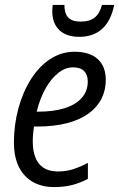

<svg xmlns="http://www.w3.org/2000/svg" viewBox="-20 -757 488 787"><path d="M202.1 9.8Q150.9 9.8 113.8 -11.7Q76.7 -33.2 56.9 -74Q37.1 -114.7 37.1 -172.4Q37.1 -245.1 55.2 -312Q73.2 -378.9 106.4 -431.6Q139.6 -484.4 185.3 -514.6Q231 -544.9 286.1 -544.9Q347.2 -544.9 380.4 -514.9Q413.6 -484.9 413.6 -429.2Q413.6 -387.2 395.8 -352.1Q377.9 -316.9 342.8 -291.5Q307.6 -266.1 254.9 -252.2Q202.1 -238.3 131.8 -238.3H119.1Q117.2 -224.1 115.7 -208.5Q114.3 -192.9 114.3 -178.2Q114.3 -117.2 140.1 -85.7Q166 -54.2 217.8 -54.2Q250.5 -54.2 279.1 -63.2Q307.6 -72.3 340.3 -89.4V-23.9Q310.1 -7.8 277.1 1Q244.1 9.8 202.1 9.8ZM130.4 -299.3H137.7Q199.7 -299.3 244.9 -313.5Q290 -327.6 314.9 -355.5Q339.8 -383.3 339.8 -423.8Q339.8 -449.7 325 -465.3Q310.1 -481 278.8 -481Q248.5 -481 219.5 -458.5Q190.4 -436 167.2 -395.3Q144 -354.5 130.4 -299.3ZM304.7 -606Q269.5 -606 244.9 -618.4Q220.2 -630.9 207.3 -654.1Q194.3 -677.2 194.3 -709.5Q194.3 -716.8 194.8 -723.6Q195.3 -730.5 196.3 -736.8H244.1Q244.1 -714.4 250.5 -699.2Q256.8 -684.1 271.5 -676.3Q286.1 -668.5 310.5 -668.5Q348.1 -668.5 368.7 -685.5Q389.2 -702.6 397.9 -736.8H448.2Q434.6 -670.9 398.4 -638.4Q362.3 -606 304.7 -606Z"/></svg>

Font: Open Sans SemiCondensed
Style: Italic
Weight: 400
Width: 4
Italic angle: -12°
Designer: Monotype Design Team
Foundry: Monotype Imaging Inc.
Version: Version 3.000